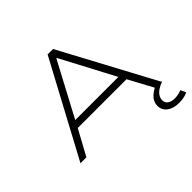

<svg xmlns="http://www.w3.org/2000/svg" viewBox="-208 -933 1351 1351"><g transform="rotate(-45 467.5 -257.0)"><path d="M56 0 434 -705H488L866 0H805L695 -204L734 -189H188L226 -204L115 0ZM458 -642 238 -228 207 -241H715L681 -228L462 -642ZM848 191Q792 191 758 165.5Q724 140 724 97Q724 57 756 26Q788 -5 848 -25L868 0Q839 10 818 24.5Q797 39 786.5 56.5Q776 74 776 93Q776 119 795.5 133Q815 147 850 147Q866 147 883 143.5Q900 140 916 133L935 173Q921 181 898 186Q875 191 848 191Z"/></g></svg>

Font: Nunito Sans 7pt Expanded ExtraLight
Style: Regular
Weight: 250
Width: 7
Designer: Vernon Adams
Foundry: Vernon Adams
Version: Version 3.101;gftools[0.9.27]